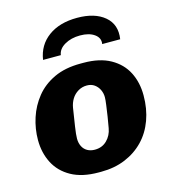

<svg xmlns="http://www.w3.org/2000/svg" viewBox="-111 -828 822 928"><g transform="rotate(-15 300.0 -364.5)"><path d="M268 10Q186 10 132 -20Q78 -50 51.5 -101.5Q25 -153 25 -217Q25 -273 42.5 -327Q60 -381 95.5 -425Q131 -469 186.5 -495Q242 -521 319 -521H334Q415 -521 468.5 -491Q522 -461 548 -410Q574 -359 574 -294Q574 -227 553.5 -171Q533 -115 494.5 -75Q456 -35 402 -12.5Q348 10 281 10ZM279 -101Q316 -101 340 -125Q364 -149 370 -184Q375 -210 379.5 -240Q384 -270 387.5 -295.5Q391 -321 391 -334Q391 -354 382.5 -371.5Q374 -389 358.5 -400Q343 -411 321 -411Q297 -411 277 -399Q257 -387 245 -367.5Q233 -348 229 -324Q221 -274 215 -234Q209 -194 209 -175Q209 -153 217.5 -136Q226 -119 242 -110Q258 -101 279 -101ZM149 -585Q160 -657 216 -698Q272 -739 360 -739Q448 -739 497 -698Q546 -657 535 -585H445Q450 -615 423.5 -634Q397 -653 352 -653Q307 -653 274.5 -634Q242 -615 238 -585Z"/></g></svg>

Font: Chivo Mono Medium ExtraBold
Style: Italic
Weight: 800
Italic angle: -8.05°
Monospace: yes
Version: Version 1.008